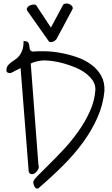

<svg xmlns="http://www.w3.org/2000/svg" viewBox="-20 -1104 656 1125"><path d="M174.8 -36.1Q173.8 -45.9 199.2 -72.3Q224.6 -98.6 263.7 -136.7Q302.7 -174.8 349.1 -224.1Q395.5 -273.4 436.5 -330.6Q477.5 -387.7 506.3 -450.7Q535.2 -513.7 539.1 -579.1Q539.1 -609.4 522.5 -633.3Q505.9 -657.2 480 -676.3Q454.1 -695.3 420.9 -709Q387.7 -722.7 355 -731.9Q322.3 -741.2 292 -745.6Q261.7 -750 241.2 -750Q236.3 -750 227.1 -749.5Q217.8 -749 206.1 -746.6Q194.3 -744.1 182.1 -740.7Q169.9 -737.3 160.2 -731.4L205.1 -137.7Q210 -127 204.6 -114.3Q199.2 -101.6 189 -92.8Q178.7 -84 167 -83.5Q155.3 -83 148.4 -96.7L100.6 -705.1Q97.7 -703.1 89.4 -699.2Q81.1 -695.3 72.3 -690.9Q63.5 -686.5 55.7 -682.1Q47.9 -677.7 44.9 -676.8Q43.9 -676.8 41.5 -676.3Q39.1 -675.8 38.1 -675.8Q32.2 -675.8 24.9 -678.7Q17.6 -681.6 17.6 -691.4Q17.6 -708 24.9 -718.3Q32.2 -728.5 43.5 -737.3Q54.7 -746.1 67.9 -754.4Q81.1 -762.7 92.3 -776.4Q103.5 -790 110.8 -810.5Q118.2 -831.1 118.2 -863.3Q139.6 -863.3 145 -855.5Q150.4 -847.7 151.4 -837.4Q152.3 -827.1 154.3 -816.9Q156.2 -806.6 169.9 -801.8Q200.2 -804.7 244.1 -803.7Q288.1 -802.7 335.9 -793.9Q383.8 -785.2 430.7 -769Q477.5 -752.9 514.6 -725.6Q551.8 -698.2 573.2 -659.7Q594.7 -621.1 591.8 -569.3Q584 -489.3 550.8 -414.6Q517.6 -339.8 466.3 -269.5Q415 -199.2 347.7 -132.3Q280.3 -65.4 204.1 0Q203.1 0 200.7 0.5Q198.2 1 197.3 1Q187.5 1 181.2 -12.7Q174.8 -26.4 174.8 -36.1ZM350.6 -1077.1Q357.4 -1083 367.2 -1083.5Q377 -1084 386.2 -1080.1Q395.5 -1076.2 401.4 -1069.3Q407.2 -1062.5 406.2 -1052.7L310.5 -874Q308.6 -871.1 302.2 -866.2Q295.9 -861.3 288.1 -858.9Q280.3 -856.4 272.9 -857.9Q265.6 -859.4 261.7 -868.2L142.6 -1037.1Q133.8 -1047.9 138.2 -1056.6Q142.6 -1065.4 152.3 -1070.8Q162.1 -1076.2 173.8 -1077.1Q185.5 -1078.1 191.4 -1074.2L278.3 -942.4Z"/></svg>

Font: Shadows Into Light Two
Style: Regular
Weight: 400
Designer: Kimberly Geswein
Foundry: Kimberly Geswein
Version: Version 1.003 2012